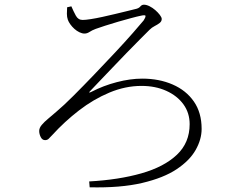

<svg xmlns="http://www.w3.org/2000/svg" viewBox="-20 -767 1040 818"><path d="M360 6Q486 -1 582.5 -28.5Q679 -56 733.5 -107.5Q788 -159 788 -238Q788 -286 761.5 -322.5Q735 -359 688.5 -380Q642 -401 583 -401Q514 -401 446 -372.5Q378 -344 316.5 -296.5Q255 -249 203 -192Q193 -181 187 -175.5Q181 -170 172 -170Q160 -170 153.5 -183Q147 -196 147 -209Q147 -222 158 -235Q169 -248 186 -262Q203 -276 220 -291Q251 -317 293 -359Q335 -401 381.5 -449.5Q428 -498 471 -544Q514 -590 546 -626.5Q578 -663 592 -680Q600 -692 600 -699Q600 -699 600 -700Q597 -704 580 -700Q565 -697 539 -690Q513 -683 483.5 -674.5Q454 -666 428 -657.5Q402 -649 388 -644Q372 -638 361.5 -631Q351 -624 340 -624Q330 -624 318.5 -629.5Q307 -635 297 -644Q287 -653 279.5 -663.5Q272 -674 269 -683Q265 -694 265 -708.5Q265 -723 266 -736L284 -740Q293 -719 303 -700.5Q313 -682 332 -682Q344 -682 366.5 -685.5Q389 -689 416.5 -695Q444 -701 471 -707.5Q498 -714 520.5 -719.5Q543 -725 555 -728Q571 -731 577.5 -739Q584 -747 593 -747Q604 -747 617 -740.5Q630 -734 641.5 -724Q653 -714 661 -703.5Q669 -693 669 -686Q669 -676 660 -669Q651 -662 639 -656Q627 -650 617 -640L575 -598Q549 -572 518.5 -540.5Q488 -509 458.5 -478Q429 -447 404.5 -421.5Q380 -396 366 -381Q359 -374 360 -373Q360 -373 361 -373Q362 -372 370 -376Q420 -402 477.5 -417Q535 -432 586 -432Q658 -432 715.5 -407Q773 -382 806 -334.5Q839 -287 839 -218Q839 -173 813.5 -128Q788 -83 732.5 -46Q677 -9 585.5 12.5Q494 34 362 31Z"/></svg>

Font: Noto Serif HK ExtraLight ExtraLight
Style: Regular
Weight: 250
Version: Version 2.003-H1;hotconv 1.1.1;makeotfexe 2.6.0